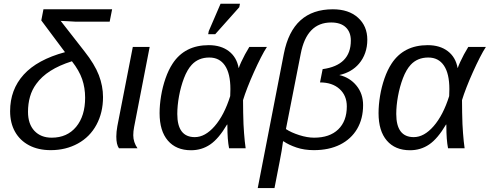

<svg xmlns="http://www.w3.org/2000/svg" viewBox="-20 -773 2553 1001"><path d="M482.9 -122.6Q448.7 -59.1 386 -24.7Q323.2 9.8 244.6 9.8Q179.2 9.8 131.6 -15.4Q84 -40.5 58.3 -86.2Q32.7 -131.8 32.7 -193.4Q32.7 -305.7 103.5 -383.8Q174.3 -461.9 318.8 -501L195.3 -666.5L206.5 -724.6H564.5L551.8 -660.2H370.6L337.9 -662.1Q327.6 -662.6 317.1 -663.1Q306.6 -663.6 296.4 -664.1L419.9 -505.9Q473.6 -438 495.4 -381.1Q517.1 -324.2 517.1 -267.1Q517.1 -186 482.9 -122.6ZM249.5 -55.2Q330.1 -55.2 377 -111.8Q423.8 -168.5 423.8 -263.7Q423.8 -314.9 408.4 -359.9Q393.1 -404.8 355 -453.6Q288.6 -432.6 242.7 -403.3Q196.8 -374 169.4 -335.9Q147 -305.7 136.5 -269Q126 -232.4 126 -189.9Q126 -126.5 159.4 -90.8Q192.9 -55.2 249.5 -55.2Z M674.8 -67.9Q674.8 -31.7 696.8 0H600.1Q593.3 -9.8 589.8 -24.9Q586.4 -40 586.4 -61Q586.4 -85.4 591.8 -115.2L672.4 -528.3H760.3L679.2 -110.8Q674.8 -88.9 674.8 -67.9Z M1068.4 -537.6Q1131.8 -537.6 1172.9 -506.3Q1213.9 -475.1 1224.1 -418.9H1225.1Q1229 -431.2 1237.5 -449.7Q1246.1 -468.3 1257.3 -489.3Q1268.6 -510.3 1279.8 -528.3H1371.6Q1357.9 -507.8 1340.1 -472.9Q1322.3 -438 1304 -397.2Q1285.6 -356.4 1270.5 -317.6Q1255.4 -278.8 1247.1 -251Q1247.1 -216.8 1247.8 -185.3Q1248.5 -153.8 1249.5 -125.5Q1251 -101.1 1252.4 -78.9Q1253.9 -56.6 1256.1 -37.1Q1258.3 -17.6 1260.7 0H1174.3Q1165.5 -43.9 1165.5 -115.7V-123.5H1163.6Q1120.1 -49.8 1075.9 -19.8Q1031.7 10.3 976.1 10.3Q898.4 10.3 855.2 -40Q812 -90.3 812 -183.1Q812 -225.6 819.8 -272.9Q827.6 -320.3 843 -364.5Q858.4 -408.7 879.9 -441.4Q942.9 -537.6 1068.4 -537.6ZM1071.3 -473.1Q1014.6 -473.1 979.5 -435.1Q956.1 -409.7 939.2 -365.5Q922.4 -321.3 913.3 -271.5Q904.3 -221.7 904.3 -178.7Q904.3 -58.1 995.6 -58.1Q1049.3 -58.1 1099.1 -115.2Q1148.9 -172.4 1180.2 -272L1181.2 -308.6Q1181.2 -389.2 1152.8 -431.2Q1124.5 -473.1 1071.3 -473.1ZM1227.5 -735.4 1102.1 -594.7H1065.4L1068.4 -610.8L1129.9 -753.4H1231Z M1715.3 -724.6Q1797.9 -724.6 1846.4 -680.9Q1895 -637.2 1895 -565.9Q1895 -528.8 1883.8 -497.1Q1872.6 -465.3 1851.6 -440.9Q1833 -418.9 1806.9 -403.8Q1780.8 -388.7 1749 -381.8Q1804.2 -368.7 1838.6 -326.4Q1873 -284.2 1873 -225.1Q1873 -153.8 1841.8 -100.8Q1810.5 -47.9 1752.9 -19Q1695.3 9.8 1616.2 9.8Q1566.4 9.8 1525.9 -3.9Q1485.4 -17.6 1458.5 -36.1H1455.6L1448.2 14.2Q1447.3 22.5 1437.7 70.8Q1428.2 119.1 1411.1 207.5H1323.7L1460 -493.7Q1505.4 -724.6 1715.3 -724.6ZM1706.5 -655.8Q1579.1 -655.8 1547.9 -492.7L1470.7 -100.1Q1498 -82 1540 -68.6Q1582 -55.2 1617.7 -55.2Q1698.7 -55.2 1743.4 -98.4Q1788.1 -141.6 1788.1 -218.3Q1788.1 -274.9 1750.2 -309.1Q1712.4 -343.3 1648.4 -343.3L1662.1 -412.6Q1809.1 -432.6 1809.1 -561.5Q1809.1 -605.5 1782.7 -630.6Q1756.3 -655.8 1706.5 -655.8Z M2210 -537.6Q2273.4 -537.6 2314.5 -506.3Q2355.5 -475.1 2365.7 -418.9H2366.7Q2370.6 -431.2 2379.2 -449.7Q2387.7 -468.3 2398.9 -489.3Q2410.2 -510.3 2421.4 -528.3H2513.2Q2499.5 -507.8 2481.7 -472.9Q2463.9 -438 2445.6 -397.2Q2427.2 -356.4 2412.1 -317.6Q2397 -278.8 2388.7 -251Q2388.7 -216.8 2389.4 -185.3Q2390.1 -153.8 2391.1 -125.5Q2392.6 -101.1 2394 -78.9Q2395.5 -56.6 2397.7 -37.1Q2399.9 -17.6 2402.3 0H2315.9Q2307.1 -43.9 2307.1 -115.7V-123.5H2305.2Q2261.7 -49.8 2217.5 -19.8Q2173.3 10.3 2117.7 10.3Q2040 10.3 1996.8 -40Q1953.6 -90.3 1953.6 -183.1Q1953.6 -225.6 1961.4 -272.9Q1969.2 -320.3 1984.6 -364.5Q2000 -408.7 2021.5 -441.4Q2084.5 -537.6 2210 -537.6ZM2212.9 -473.1Q2156.2 -473.1 2121.1 -435.1Q2097.7 -409.7 2080.8 -365.5Q2064 -321.3 2054.9 -271.5Q2045.9 -221.7 2045.9 -178.7Q2045.9 -58.1 2137.2 -58.1Q2190.9 -58.1 2240.7 -115.2Q2290.5 -172.4 2321.8 -272L2322.8 -308.6Q2322.8 -389.2 2294.4 -431.2Q2266.1 -473.1 2212.9 -473.1Z"/></svg>

Font: Arimo
Style: Italic
Weight: 400
Italic angle: -12°
Designer: Steve Matteson
Foundry: Monotype Imaging Inc.
Version: Version 1.33